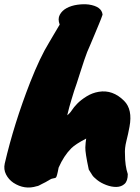

<svg xmlns="http://www.w3.org/2000/svg" viewBox="-38 -823 649 891"><path d="M542 -107Q542 -54 555 -15Q555 17 540 30.5Q525 44 502.5 44.5Q480 45 455 35.5Q430 26 412.5 12Q395 -2 390 -10.5Q385 -19 374 -36Q357 -115 358 -139Q359 -163 362 -180Q312 -154 293 -135Q258 -100 234 -45Q226 -1 221 1.5Q216 4 208 5Q200 6 191 12Q182 18 174 22Q166 26 158 30Q139 41 133 41Q76 59 24 25Q2 10 -10 -13.5Q-22 -37 -16 -64Q27 -249 102 -441Q148 -558 190 -626Q200 -642 210 -660Q231 -696 239 -709Q229 -735 239.5 -754.5Q250 -774 271.5 -785.5Q293 -797 321 -801Q349 -805 374 -802Q434 -793 438 -755Q432 -737 421.5 -712Q411 -687 400.5 -661.5Q390 -636 380.5 -614Q371 -592 366.5 -581.5Q362 -571 353.5 -545.5Q345 -520 335.5 -490.5Q326 -461 318 -436L306 -401Q302 -387 293 -358.5Q284 -330 274 -288Q287 -298 295.5 -311.5Q304 -325 320.5 -342Q337 -359 363.5 -375.5Q390 -392 420 -397Q485 -408 538 -355Q578 -315 563 -235Q557 -202 548.5 -168.5Q540 -135 542 -107Z"/></svg>

Font: Knewave
Style: Regular
Weight: 400
Designer: Tyler Finck
Foundry: Tyler Finck
Version: Version 1.001